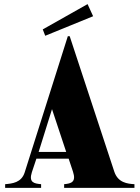

<svg xmlns="http://www.w3.org/2000/svg" viewBox="-20 -914 679 934"><path d="M5 -18V0H180V-18C146 -21 119 -26 135 -76L157 -142H314L335 -79C352 -28 326 -21 292 -18V0H634V-18C600 -20 554 -25 536 -79L319 -738H310L100 -75C84 -25 39 -21 5 -18ZM168 -175 233 -383 302 -175ZM433 -835 406 -894 188 -771 200 -740Z"/></svg>

Font: Sprat Condesed
Style: Bold
Weight: 700
Width: 3
Designer: Ethan Nakache
Foundry: Collletttivo
Version: Version 2.000;Glyphs 3.2 (3217)